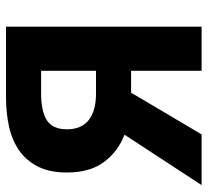

<svg xmlns="http://www.w3.org/2000/svg" viewBox="-46 -646 692 640"><g transform="rotate(-90 300.0 -326.0)"><path d="M384 0V-235H311L172 0H3L171 -257Q114 -279 79.5 -326Q45 -373 45 -449Q45 -507 65 -546Q85 -585 119 -608.5Q153 -632 198.5 -642Q244 -652 296 -652H531V0ZM308 -352H384V-535H308Q250 -535 219.5 -516Q189 -497 189 -449Q189 -401 219.5 -376.5Q250 -352 308 -352Z"/></g></svg>

Font: Source Code Pro
Style: Bold
Weight: 700
Monospace: yes
Designer: Paul D. Hunt, Teo Tuominen
Foundry: Adobe Systems Incorporated
Version: Version 2.030;PS 1.000;hotconv 16.6.51;makeotf.lib2.5.65220